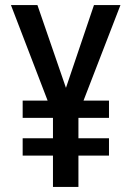

<svg xmlns="http://www.w3.org/2000/svg" viewBox="-20 -734 518 754"><path d="M239 -389 349 -714H453L308 -339H408V-271H288V-191H408V-123H288V0H188V-123H69V-191H188V-271H69V-339H167L23 -714H127Z"/></svg>

Font: Noto Sans Telugu Condensed Medium
Style: Regular
Weight: 500
Width: 3
Designer: Jelle Bosma - Monotype Design Team
Foundry: Monotype Imaging Inc.
Version: Version 2.005; ttfautohint (v1.8.4.7-5d5b)